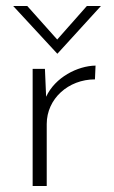

<svg xmlns="http://www.w3.org/2000/svg" viewBox="-20 -621 382 641"><path d="M172 -442 317 -601H270L171 -489L71 -601H24L171 -442ZM134 -298 130 -391H89V0H136V-207C136 -291 208 -356 297 -356L299 -402C239 -401 164 -363 134 -298Z"/></svg>

Font: Sulaf Light
Style: Regular
Weight: 300
Designer: Bandar Raffah (Arabic) and Santiago Orozco (Latin)
Foundry: Caramella and Typemade
Version: Version 1.005;PS 001.005;hotconv 1.0.88;makeotf.lib2.5.64775